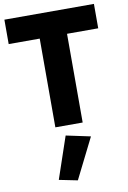

<svg xmlns="http://www.w3.org/2000/svg" viewBox="-109 -764 780 1170"><g transform="rotate(-10 280.5 -179.0)"><path d="M4 -549V-700H558V-549H365V0H196V-549ZM249 60 400 92 275 342 161 319Z"/></g></svg>

Font: Jost*
Style: Bold
Weight: 700
Version: Version 3.7